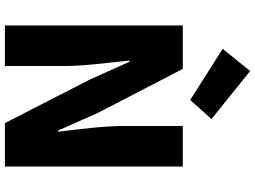

<svg xmlns="http://www.w3.org/2000/svg" viewBox="-152 -916 1067 804"><g transform="rotate(90 382.0 -513.5)"><path d="M398 -776 478 -865 277 -1027 184 -912ZM86 0H256V-247C256 -337 241 -439 233 -522H238L311 -359L495 0H677V-745H507V-498C507 -409 522 -302 531 -223H526L453 -388L268 -745H86Z"/></g></svg>

Font: Noto Sans JP Black
Style: Regular
Weight: 900
Designer: Ryoko NISHIZUKA  (kana, bopomofo & ideographs); Paul D. Hunt (Latin, Greek & Cyrillic); Sandoll Communications , Soo-you
Foundry: Adobe
Version: Version 2.002;hotconv 1.0.116;makeotfexe 2.5.65601